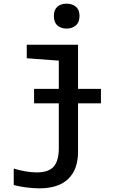

<svg xmlns="http://www.w3.org/2000/svg" viewBox="-20 -783 640 1048"><path d="M343 -627Q313 -627 293.5 -644Q274 -661 274 -696Q274 -729 293 -746Q312 -763 343 -763Q374 -763 394 -746.5Q414 -730 414 -696Q414 -661 393.5 -644Q373 -627 343 -627ZM166 -219V-298H301V-452L126 -465V-539H406V-298H531V-219H406V45Q406 142 352.5 193.5Q299 245 195 245Q162 245 123 240Q84 235 55 227V137Q83 146 117 152Q151 158 180 158Q246 158 273.5 126Q301 94 301 25V-219Z"/></svg>

Font: Noto Sans Mono Medium
Style: Regular
Weight: 500
Designer: Monotype Design Team
Foundry: Monotype Imaging Inc.
Version: Version 2.014